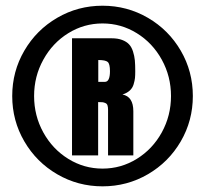

<svg xmlns="http://www.w3.org/2000/svg" viewBox="-20 -762 728 682"><path d="M66.4 -259.8Q23.4 -333.5 23.4 -420.9Q23.4 -508.3 66.4 -582Q109.4 -655.8 183.1 -698.7Q256.8 -741.7 344.2 -741.7Q431.6 -741.7 505.4 -698.7Q579.1 -655.8 622.1 -582Q665 -508.3 665 -420.9Q665 -333.5 622.1 -259.8Q579.1 -186 505.4 -143.1Q431.6 -100.1 344.2 -100.1Q256.8 -100.1 183.1 -143.1Q109.4 -186 66.4 -259.8ZM133.8 -549.8Q101.1 -490.7 101.1 -420.9Q101.1 -351.1 133.8 -291.7Q166.5 -232.4 222.4 -197.8Q278.3 -163.1 344.2 -163.1Q410.2 -163.1 466.1 -197.8Q522 -232.4 554.7 -291.7Q587.4 -351.1 587.4 -420.9Q587.4 -490.7 554.7 -550Q522 -609.4 466.1 -644Q410.2 -678.7 344.2 -678.7Q278.3 -678.7 222.4 -644Q166.5 -609.4 133.8 -549.8ZM328.6 -399.4V-210H235.8V-626H377Q398.4 -626 413.8 -620.1Q429.2 -614.3 438.2 -604.7Q447.3 -595.2 452.4 -579.3Q457.5 -563.5 459 -547.6Q460.4 -531.7 460.4 -509.3Q460.4 -494.6 459.5 -485.1Q458.5 -475.6 454.6 -462.4Q450.7 -449.2 440.7 -440.2Q430.7 -431.2 415 -426.3Q453.6 -418.9 453.6 -366.7V-210H363.8V-372.1Q363.8 -381.8 361.8 -387.7Q359.9 -393.6 354.2 -396Q348.6 -398.4 343.8 -398.9Q338.9 -399.4 328.6 -399.4ZM329.1 -548.8V-471.2H352.5Q370.6 -471.2 370.6 -509.3Q370.6 -535.2 362.5 -542Q354.5 -548.8 329.1 -548.8Z"/></svg>

Font: Anton
Style: Regular
Weight: 400
Foundry: vernon adams
Version: Version 1.000